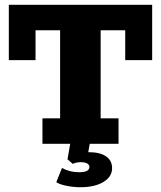

<svg xmlns="http://www.w3.org/2000/svg" viewBox="-20 -603 675 805"><path d="M158 0V-107H232V-476H129V-351H17V-583H618V-351H505V-476H402V-107H477V0ZM317 182Q290 182 261 176.5Q232 171 216 161L240 101Q251 108 270 113.5Q289 119 314 119Q355 119 355 96Q355 89 346.5 83Q338 77 318 77Q310 77 302 78.5Q294 80 285 84L263 65L276 -10H358L346 58L307 44Q318 40 330 37.5Q342 35 352 35Q399 35 424.5 52.5Q450 70 450 102Q450 138 413.5 160Q377 182 317 182Z"/></svg>

Font: Rokkitt ExtraBold
Style: Regular
Weight: 800
Version: Version 3.103